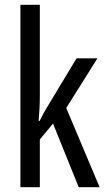

<svg xmlns="http://www.w3.org/2000/svg" viewBox="-20 -780 439 800"><path d="M146 -383V-760H65V0H146V-199L201 -265L308 0H395L256 -330L386 -537H299L179 -338C167 -319 156 -298 145 -276H141C144 -311 146 -346 146 -383Z"/></svg>

Font: Noto Sans Thai Looped ExtraCondensed
Style: Regular
Weight: 400
Width: 2
Designer: Sasikarn Vongin, Ben Mitchell
Foundry: The Fontpad Ltd
Version: Version 1.001